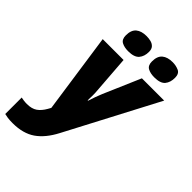

<svg xmlns="http://www.w3.org/2000/svg" viewBox="-350 -882 1237 1237"><g transform="rotate(45 268.5 -263.5)"><path d="M12.2 240.2Q-16.1 240.2 -34.2 237.5Q-52.2 234.9 -63 231.9V82Q-53.7 84 -40 85.9Q-26.4 87.9 -9.8 87.9Q33.7 87.9 60.3 69.6Q86.9 51.3 107.9 14.2L119.1 -5.9L40 -553.2H230L249 -298.8Q251.5 -273.4 251.2 -250.5Q251 -227.5 250 -206.1H253.9Q260.7 -228.5 270.5 -255.6Q280.3 -282.7 288.1 -300.8L397 -553.2H600.1L272.9 69.8Q228 156.2 167.5 198.2Q106.9 240.2 12.2 240.2ZM448.7 -613.8Q413.1 -613.8 389.4 -626.5Q365.7 -639.2 365.7 -675.8Q365.7 -724.1 391.6 -745.6Q417.5 -767.1 463.9 -767.1Q494.1 -767.1 520 -755.6Q545.9 -744.1 545.9 -706.1Q545.9 -664.6 524.9 -639.2Q503.9 -613.8 448.7 -613.8ZM210.9 -613.8Q175.3 -613.8 151.6 -626.5Q127.9 -639.2 127.9 -675.8Q127.9 -724.1 153.8 -745.6Q179.7 -767.1 226.1 -767.1Q246.1 -767.1 265.1 -762.5Q284.2 -757.8 296.6 -744.6Q309.1 -731.4 309.1 -706.1Q309.1 -664.6 287.4 -639.2Q265.6 -613.8 210.9 -613.8Z"/></g></svg>

Font: Open Sans ExtraBold
Style: Italic
Weight: 800
Italic angle: -12°
Designer: Monotype Design Team
Foundry: Monotype Imaging Inc.
Version: Version 3.000; ttfautohint (v1.8.4)